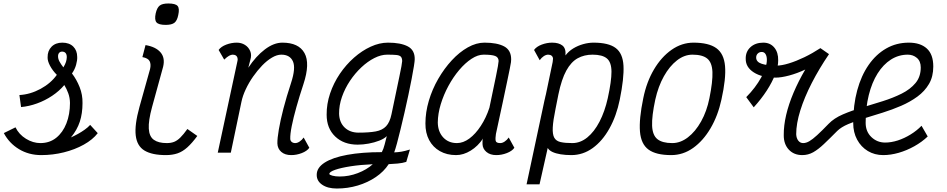

<svg xmlns="http://www.w3.org/2000/svg" viewBox="-20 -877 5440 1103"><path d="M217 14Q145.5 14 89 -20.2Q32.5 -54.5 2 -112.5L69 -145.5Q89 -104.5 129.2 -79.8Q169.5 -55 212 -55Q265 -55 303 -85.5Q341 -116 361.5 -168.2Q382 -220.5 382 -285.5Q381.5 -315.5 372.2 -341Q363 -366.5 349.5 -388.5Q320.5 -354 279.8 -326.8Q239 -299.5 192.8 -282.8Q146.5 -266 101 -262L91.5 -331Q154 -334.5 213 -366.5Q272 -398.5 306.5 -447Q282 -471.5 267.2 -499.5Q252.5 -527.5 253.5 -548Q253 -585 276 -608.5Q299 -632 338 -632Q378 -632 400.8 -609.5Q423.5 -587 423.5 -550Q424.5 -531 417.2 -504.8Q410 -478.5 393.5 -455Q420 -420.5 437.5 -376.5Q455 -332.5 454 -284.5Q454 -225.5 438.5 -178Q423 -130.5 387.5 -87.5Q406.5 -96 427 -107.2Q447.5 -118.5 466.5 -132Q485.5 -145.5 498 -159.5L541.5 -112Q512.5 -74.5 461.2 -46Q410 -17.5 346.8 -1.8Q283.5 14 217 14ZM344 -490Q355 -508 359 -521.2Q363 -534.5 363.5 -545.5Q364.5 -561.5 358 -570.8Q351.5 -580 338 -580.5Q327 -581 320.2 -573.8Q313.5 -566.5 313.5 -554Q313.5 -538.5 321.5 -523.8Q329.5 -509 344 -490Z M933 14Q853.5 14 810.2 -12Q767 -38 759.8 -98.5Q752.5 -159 781 -262L842 -480Q848.5 -507.5 839.8 -525.2Q831 -543 798 -549L816 -618Q875 -608 902.2 -576.2Q929.5 -544.5 917 -493L853.5 -262Q832 -183 834.8 -137.8Q837.5 -92.5 863.8 -73.8Q890 -55 938 -55Q962 -55 980 -62Q998 -69 1016 -86.8Q1034 -104.5 1056.5 -136L1113.5 -96Q1083.5 -55 1056.2 -30.5Q1029 -6 999.8 4Q970.5 14 933 14ZM932 -734Q891.5 -734 879 -748.5Q866.5 -763 874.5 -800.5Q882 -833 897.5 -845Q913 -857 947 -857Q988 -857 1000.2 -842.8Q1012.5 -828.5 1004 -790.5Q997.5 -758 981.8 -746Q966 -734 932 -734Z M1724.5 -87 1757 -28Q1743.5 -9 1713.5 2.5Q1683.5 14 1653 14Q1617 14 1595.8 -4.5Q1574.5 -23 1573.5 -53Q1573 -81.5 1581.8 -133Q1590.5 -184.5 1608.2 -253Q1626 -321.5 1652 -400.5Q1680 -486 1662.8 -524.5Q1645.5 -563 1596 -563Q1571 -563 1542.5 -546.2Q1514 -529.5 1486.2 -500.8Q1458.5 -472 1434 -437Q1409.5 -402 1391.8 -364.2Q1374 -326.5 1367 -292L1306 0H1231L1343 -521Q1343.5 -525 1344.8 -530Q1346 -535 1345 -539.5Q1344 -550.5 1336.8 -556.8Q1329.5 -563 1317 -563Q1308 -563 1296.2 -556.8Q1284.5 -550.5 1268 -534.5L1236 -590Q1250 -609.5 1280 -620.8Q1310 -632 1340 -632Q1366.5 -632 1387 -619.2Q1407.5 -606.5 1417.2 -584Q1427 -561.5 1418 -532.5L1406.5 -488Q1450 -554 1501.5 -593Q1553 -632 1602 -632Q1696 -632 1729.2 -572.2Q1762.5 -512.5 1723 -393Q1700 -323.5 1682.8 -262Q1665.5 -200.5 1656 -153Q1646.5 -105.5 1647.5 -79Q1648 -68 1656 -61.5Q1664 -55 1676 -55Q1688 -55 1701.2 -63.8Q1714.5 -72.5 1724.5 -87Z M1915 206Q1862.5 206 1830.8 184.2Q1799 162.5 1799.5 127Q1799.5 86.5 1845 57.2Q1890.5 28 1974.8 12.5Q2059 -3 2173.5 -3Q2183 -20.5 2189.8 -47.2Q2196.5 -74 2202 -95Q2187 -80 2158.8 -69Q2130.5 -58 2097.8 -52Q2065 -46 2035 -46Q1954.5 -46 1905.5 -93Q1856.5 -140 1856.5 -218Q1856 -279.5 1876.2 -339.8Q1896.5 -400 1932.2 -452.8Q1968 -505.5 2013.8 -545.8Q2059.5 -586 2109.8 -609Q2160 -632 2209 -632Q2282 -632 2322.8 -610.5Q2363.5 -589 2362.5 -536Q2362.5 -526.5 2357.8 -496.5Q2353 -466.5 2344.8 -423.8Q2336.5 -381 2326 -331Q2315.5 -281 2303.8 -230.2Q2292 -179.5 2281 -134Q2270 -88.5 2260.5 -53.5Q2251 -18.5 2244.5 -1.5Q2267.5 -2.5 2286.5 -5.8Q2305.5 -9 2335 -18L2314 53Q2292 60 2264.5 62.5Q2237 65 2213 66Q2185.5 108.5 2139.2 140Q2093 171.5 2035.2 188.8Q1977.5 206 1915 206ZM1932 137Q1984.5 137 2035.5 117.5Q2086.5 98 2121.5 66.5Q2051 69.5 1994.8 78.2Q1938.5 87 1905.5 98.5Q1872.5 110 1872 122Q1872 127.5 1889.5 132.2Q1907 137 1932 137ZM2040 -115Q2100.5 -115 2138.5 -122Q2176.5 -129 2198 -151.8Q2219.5 -174.5 2229 -220.5Q2258.5 -362 2274.2 -436.5Q2290 -511 2290.5 -526.5Q2290 -544.5 2282.2 -552Q2274.5 -559.5 2256.2 -561.2Q2238 -563 2204 -563Q2169 -563 2130.5 -543.5Q2092 -524 2055.8 -490Q2019.5 -456 1990.5 -412.5Q1961.5 -369 1944.5 -320.5Q1927.5 -272 1928 -223.5Q1929.5 -173.5 1960.2 -144.2Q1991 -115 2040 -115Z M2902.5 -87 2935 -28Q2921.5 -9 2891.5 2.5Q2861.5 14 2831 14Q2796 14 2774.5 -4Q2753 -22 2752 -49Q2751.5 -58 2752 -67.8Q2752.5 -77.5 2755 -81.5Q2726 -37.5 2684.2 -11.8Q2642.5 14 2600 14Q2547 14 2507 -8.8Q2467 -31.5 2445.2 -72.5Q2423.5 -113.5 2424 -168Q2424 -232 2443.5 -298Q2463 -364 2497.5 -423.8Q2532 -483.5 2575.5 -530.5Q2619 -577.5 2667.5 -604.8Q2716 -632 2763 -632Q2836 -632 2876.2 -610.5Q2916.5 -589 2916.5 -536Q2917 -531.5 2915.5 -520Q2914 -508.5 2908.8 -483.2Q2903.5 -458 2894 -411.5Q2884.5 -365 2868.5 -290.8Q2852.5 -216.5 2829 -107.5Q2825 -82 2827.5 -68.5Q2830 -55 2854 -55Q2866 -55 2879.2 -63.8Q2892.5 -72.5 2902.5 -87ZM2605 -55Q2641 -55 2676.5 -81.2Q2712 -107.5 2742.2 -153.8Q2772.5 -200 2791.5 -258Q2814.5 -367 2829.2 -438.8Q2844 -510.5 2844.5 -526.5Q2844 -548 2824.5 -555.5Q2805 -563 2758 -563Q2725 -563 2688.8 -539.2Q2652.5 -515.5 2618 -474.8Q2583.5 -434 2556 -383.2Q2528.5 -332.5 2512 -278.2Q2495.5 -224 2495 -173Q2496 -120 2526.2 -87.5Q2556.5 -55 2605 -55Z M3390 -632Q3476 -632 3517 -601.2Q3558 -570.5 3561.8 -499.2Q3565.5 -428 3540.5 -305Q3521.5 -211.5 3481.2 -139.2Q3441 -67 3385 -26.5Q3329 14 3262 14Q3229 14 3201 9.5Q3173 5 3153.8 -4Q3134.5 -13 3126.5 -27L3079.5 182H3005L3105 -286.5Q3106 -292 3107.5 -298.5Q3109 -305 3111 -313Q3112 -317 3113 -322.5Q3114 -328 3116 -334.5L3155 -521Q3155.5 -526 3156 -530.8Q3156.5 -535.5 3157 -539.5Q3156.5 -550.5 3149 -556.8Q3141.5 -563 3129 -563Q3117 -563 3104 -554.5Q3091 -546 3080.5 -531L3048 -590Q3062 -609.5 3092 -620.8Q3122 -632 3152 -632Q3190 -632 3211 -615.5Q3232 -599 3228.5 -558.5Q3246.5 -582.5 3273.2 -598.8Q3300 -615 3330.5 -623.5Q3361 -632 3390 -632ZM3471.5 -313Q3493 -411 3492.8 -465.2Q3492.5 -519.5 3466.5 -541.2Q3440.5 -563 3384 -563Q3336 -563 3298.5 -542.2Q3261 -521.5 3233.5 -471.8Q3206 -422 3188 -335L3171.5 -252Q3157.5 -184.5 3155.5 -144.8Q3153.5 -105 3164.2 -85.8Q3175 -66.5 3200.8 -60.8Q3226.5 -55 3268 -55Q3314 -55 3354 -87.5Q3394 -120 3424.2 -178.2Q3454.5 -236.5 3471.5 -313Z M3836 14Q3749 14 3705.8 -17.5Q3662.5 -49 3656.5 -120.8Q3650.5 -192.5 3675.5 -313Q3694.5 -406.5 3737 -478.2Q3779.5 -550 3838.2 -591Q3897 -632 3964 -632Q4051 -632 4095 -600.5Q4139 -569 4145.2 -497.5Q4151.5 -426 4124.5 -305Q4104.5 -212.5 4062 -140.2Q4019.5 -68 3961.8 -27Q3904 14 3836 14ZM3842 -55Q3889 -55 3932 -88Q3975 -121 4007.8 -179.5Q4040.5 -238 4055.5 -313Q4075 -409 4072.8 -463.5Q4070.5 -518 4043 -540.5Q4015.5 -563 3958 -563Q3911.5 -563 3869 -530Q3826.5 -497 3794 -439Q3761.5 -381 3744.5 -305Q3724 -209.5 3726.2 -154.8Q3728.5 -100 3756.8 -77.5Q3785 -55 3842 -55Z M4740.5 -166Q4771.5 -198 4822 -219.8Q4872.5 -241.5 4932.2 -259.2Q4992 -277 5051.2 -295.8Q5110.5 -314.5 5160 -339.2Q5209.5 -364 5239.5 -400Q5269.5 -436 5269.5 -489.5Q5269.5 -525.5 5247.5 -544.2Q5225.5 -563 5195 -563Q5142.5 -563 5098.2 -534.8Q5054 -506.5 5021.5 -454.8Q4989 -403 4971 -331Q4953 -259 4953 -171.5Q4953 -121 4986 -89.5Q5019 -58 5065 -58Q5100 -58 5137.8 -70.2Q5175.5 -82.5 5211.2 -104.5Q5247 -126.5 5274 -154.5L5309.5 -93Q5276 -61 5232.5 -36.8Q5189 -12.5 5142.8 0.8Q5096.5 14 5054 14Q5004.5 14 4965.5 -9.5Q4926.5 -33 4904 -74.8Q4881.5 -116.5 4881.5 -170.5Q4881.5 -273.5 4904.5 -358Q4927.5 -442.5 4970 -503.8Q5012.5 -565 5071 -598.5Q5129.5 -632 5201 -632Q5267.5 -632 5304.5 -598.2Q5341.5 -564.5 5341.5 -495Q5341.5 -437 5317 -395Q5292.5 -353 5250.5 -322.2Q5208.5 -291.5 5157 -269.2Q5105.5 -247 5050.5 -229.8Q4995.5 -212.5 4944.5 -197Q4893.5 -181.5 4853 -164.2Q4812.5 -147 4790 -125Q4746 -80.5 4713.2 -49.5Q4680.5 -18.5 4651.5 -2.2Q4622.5 14 4589 14Q4540.5 14 4511.2 -17.8Q4482 -49.5 4482.5 -101Q4482 -155 4496.2 -216.2Q4510.5 -277.5 4538.5 -343.8Q4566.5 -410 4606 -477.5Q4559.5 -455.5 4513.5 -443.2Q4467.5 -431 4435 -431Q4357.5 -431 4310.5 -461Q4263.5 -491 4264 -539Q4263 -580 4291.2 -606Q4319.5 -632 4365 -632Q4404.5 -632 4428 -604Q4451.5 -576 4450.5 -530Q4451 -496 4433.8 -450.8Q4416.5 -405.5 4384.8 -356.5Q4353 -307.5 4310 -260.5L4267 -319Q4320.5 -373 4353 -432.2Q4385.5 -491.5 4385.5 -533.5Q4385.5 -553.5 4378 -566Q4370.5 -578.5 4356 -578.5Q4342.5 -578.5 4333.2 -569.5Q4324 -560.5 4324 -546.5Q4324 -521 4356 -510.5Q4388 -500 4440 -500Q4470 -500 4511.8 -512.8Q4553.5 -525.5 4600.8 -548.2Q4648 -571 4693 -600.5L4742.5 -566Q4686 -483 4643.5 -400.2Q4601 -317.5 4577.5 -242.2Q4554 -167 4554 -106Q4555 -83 4566 -69Q4577 -55 4594 -55Q4611 -55 4629.5 -65.8Q4648 -76.5 4674.5 -100.8Q4701 -125 4740.5 -166Z"/></svg>

Font: Victor Mono Thin
Style: Italic
Weight: 100
Italic angle: -12°
Monospace: yes
Designer: Rune Bjørnerås
Version: Version 1.561;gftools[0.9.30]